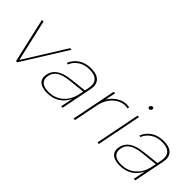

<svg xmlns="http://www.w3.org/2000/svg" viewBox="36 -1350 2027 2027"><g transform="rotate(45 1049.5 -336.5)"><path d="M102 -500 208 -33 499 -500H522L210 0H192L78 -500Z M866 0 894 -138Q861 -68 802 -30.5Q743 7 663 7Q609 7 574 -8.5Q539 -24 525 -54Q511 -84 520 -128Q532 -190 586.5 -227Q641 -264 744 -275L925 -295L934 -341Q949 -413 915 -450Q881 -487 805 -487Q733 -487 680.5 -454Q628 -421 602 -360L584 -367Q615 -436 671.5 -471.5Q728 -507 807 -507Q895 -507 934 -466Q973 -425 958 -349L888 0ZM921 -274 739 -255Q645 -245 598.5 -214Q552 -183 542 -129Q531 -73 562.5 -42.5Q594 -12 664 -12Q728 -12 779 -38.5Q830 -65 864.5 -114Q899 -163 912 -231Z M1150 -500H1172L1148 -380Q1169 -418 1204.5 -449Q1240 -480 1285.5 -495Q1331 -510 1381 -500L1377 -479Q1335 -489 1295 -477.5Q1255 -466 1220.5 -438Q1186 -410 1162 -368.5Q1138 -327 1128 -278L1072 0H1050Z M1506 -500H1528L1429 0H1407ZM1544 -635Q1535 -635 1529.5 -641Q1524 -647 1526 -657Q1529 -668 1536.5 -674Q1544 -680 1553 -680Q1562 -680 1567.5 -674Q1573 -668 1570 -657Q1568 -647 1560.5 -641Q1553 -635 1544 -635Z M1950 0 1978 -138Q1945 -68 1886 -30.5Q1827 7 1747 7Q1693 7 1658 -8.5Q1623 -24 1609 -54Q1595 -84 1604 -128Q1616 -190 1670.5 -227Q1725 -264 1828 -275L2009 -295L2018 -341Q2033 -413 1999 -450Q1965 -487 1889 -487Q1817 -487 1764.5 -454Q1712 -421 1686 -360L1668 -367Q1699 -436 1755.5 -471.5Q1812 -507 1891 -507Q1979 -507 2018 -466Q2057 -425 2042 -349L1972 0ZM2005 -274 1823 -255Q1729 -245 1682.5 -214Q1636 -183 1626 -129Q1615 -73 1646.5 -42.5Q1678 -12 1748 -12Q1812 -12 1863 -38.5Q1914 -65 1948.5 -114Q1983 -163 1996 -231Z"/></g></svg>

Font: Albert Sans Thin
Style: Italic
Weight: 250
Italic angle: -11.25°
Designer: Andreas Rasmussen
Foundry: a.Foundry
Version: Version 1.025